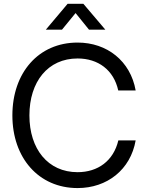

<svg xmlns="http://www.w3.org/2000/svg" viewBox="-20 -959 762 991"><path d="M380.4 11.7C532.7 11.7 653.8 -83 680.2 -234.4H590.8C565.9 -128.9 485.4 -70.3 380.4 -70.3C227.1 -70.3 131.8 -190.4 131.8 -363.3C131.8 -537.1 227.1 -657.2 380.4 -657.2C486.3 -657.2 566.9 -598.1 590.3 -492.2H680.2C653.3 -644 532.7 -739.3 380.4 -739.3C178.7 -739.3 43.9 -583.5 43.9 -363.3C43.9 -144.5 179.2 11.7 380.4 11.7ZM299.8 -805.7 370.1 -891.6 439.5 -805.7H523.4V-806.2L410.2 -939.5H329.1L216.8 -806.2V-805.7Z"/></svg>

Font: Raveo Display Display
Style: Regular
Weight: 400
Designer: Jakub Foglar, Rasmus Andersson (Inter)
Foundry: Jakubfoglar.com
Version: Version 1.100;Glyphs 3.2.3 (3260)